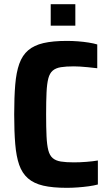

<svg xmlns="http://www.w3.org/2000/svg" viewBox="-20 -892 525 920"><path d="M300 8Q232 8 187 -2.5Q142 -13 114 -37.5Q86 -62 72 -102Q58 -142 53 -202Q48 -262 48 -344Q48 -426 53 -486Q58 -546 72.5 -586.5Q87 -627 115 -651Q143 -675 188 -685.5Q233 -696 300 -696Q326 -696 353 -694Q380 -692 405 -688Q430 -684 446 -679V-565Q421 -568 400.5 -570Q380 -572 363.5 -573Q347 -574 334 -574Q296 -574 271.5 -570Q247 -566 232.5 -553.5Q218 -541 211.5 -516Q205 -491 203 -449Q201 -407 201 -344Q201 -281 203 -239Q205 -197 211.5 -172Q218 -147 232.5 -134.5Q247 -122 271.5 -118Q296 -114 334 -114Q363 -114 394.5 -116.5Q426 -119 449 -123V-8Q431 -3 405.5 0.5Q380 4 352.5 6Q325 8 300 8ZM223 -769V-872H341V-769Z"/></svg>

Font: Saira SemiCondensed
Style: Bold
Weight: 700
Width: 4
Designer: Hector Gatti with collaboration of the Omnibus-Type team
Foundry: Omnibus-Type
Version: Version 1.101